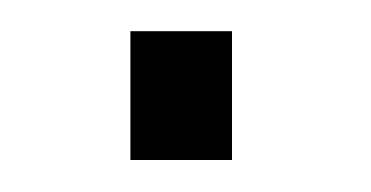

<svg xmlns="http://www.w3.org/2000/svg" viewBox="-20 -404 232 120"><path d="M61.5 -384.5V-304H125V-384.5Z"/></svg>

Font: Anybody Expanded Light
Style: Regular
Weight: 300
Width: 7
Version: Version 1.113;gftools[0.9.25]